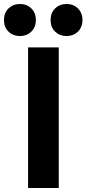

<svg xmlns="http://www.w3.org/2000/svg" viewBox="-74 -936 434 964"><path d="M221 8H67V-698H221ZM106 -835Q106 -799 83 -777Q60 -755 26 -755Q-8 -755 -31 -777Q-54 -799 -54 -835Q-54 -872 -31 -894Q-8 -916 26 -916Q60 -916 83 -894Q106 -872 106 -835ZM340 -835Q340 -799 317 -777Q294 -755 260 -755Q226 -755 203 -777Q180 -799 180 -835Q180 -872 203 -894Q226 -916 260 -916Q294 -916 317 -894Q340 -872 340 -835Z"/></svg>

Font: Repo
Style: Bold
Weight: 700
Designer: Stefan Peev
Foundry: Context Ltd
Version: Version 001.000